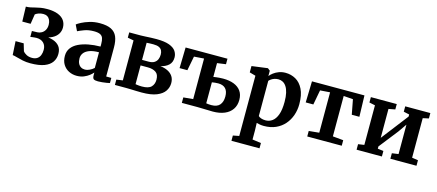

<svg xmlns="http://www.w3.org/2000/svg" viewBox="-56 -1138 4433 1949"><g transform="rotate(15 2161.0 -163.5)"><path d="M229 10Q186.5 10 150.2 2.5Q114 -5 85.2 -13.5Q56.5 -22 36.5 -24.5L28 -168.5H113.5L136.5 -91.5Q149 -73.5 173.8 -60.5Q198.5 -47.5 232.5 -47.5Q265.5 -47.5 286.5 -61.8Q307.5 -76 317.2 -100.8Q327 -125.5 327 -156.5Q327 -202 299.8 -228.8Q272.5 -255.5 224.5 -255.5Q218 -255.5 205 -254.2Q192 -253 179.5 -251.5Q167 -250 161.5 -248.5V-311L219 -312.5Q242.5 -313.5 263.2 -325.5Q284 -337.5 297 -360.2Q310 -383 310 -415Q310 -444.5 300.2 -465.2Q290.5 -486 272.8 -497Q255 -508 231 -508Q201 -508 178.2 -498.8Q155.5 -489.5 146 -481L130 -378H42.5L38 -534Q63.5 -534 87 -539Q110.5 -544 135.2 -550.5Q160 -557 188.8 -561.8Q217.5 -566.5 254 -566.5Q323 -566.5 368.2 -548.8Q413.5 -531 435.2 -499Q457 -467 457 -425Q457 -388 438 -357.8Q419 -327.5 381.8 -307.8Q344.5 -288 289.5 -281L290 -294.5Q348 -293.5 391 -279Q434 -264.5 457.8 -234.2Q481.5 -204 481.5 -155Q481.5 -107 456.2 -69.8Q431 -32.5 375.8 -11.2Q320.5 10 229 10Z M717 11Q672 11 634 -8Q596 -27 573 -64Q550 -101 550 -155Q550 -202.5 575.5 -237Q601 -271.5 646 -293.5Q691 -315.5 749.8 -326.8Q808.5 -338 875.5 -338.5V-365.5Q875.5 -403.5 867.2 -426.8Q859 -450 836.5 -460.8Q814 -471.5 772 -471.5Q714.5 -471.5 671.5 -455.2Q628.5 -439 604.5 -427L574 -490Q586 -500.5 620 -518.5Q654 -536.5 703 -551.2Q752 -566 809 -566Q884.5 -566 928.2 -544Q972 -522 990.8 -477.8Q1009.5 -433.5 1009.5 -365V-60L1063.5 -59.5V-5.5Q1052 -2.5 1030.8 1Q1009.5 4.5 985.2 7Q961 9.5 941 9.5Q907 9.5 895 -0.2Q883 -10 883 -41V-68Q871 -53 847.5 -34.5Q824 -16 791.2 -2.5Q758.5 11 717 11ZM782.5 -71.5Q804 -71.5 830.2 -83.8Q856.5 -96 875.5 -114V-278.5Q813.5 -278.5 774.8 -263.5Q736 -248.5 718 -224Q700 -199.5 700 -169.5Q700 -137.5 710.5 -115.5Q721 -93.5 739.5 -82.5Q758 -71.5 782.5 -71.5Z M1399.5 4Q1373.5 4 1343 3Q1312.5 2 1284.2 1Q1256 0 1235.5 0H1117V-56L1183 -65.5V-485.5L1119.5 -497.5V-553H1241Q1259 -553 1287.5 -554.8Q1316 -556.5 1347.2 -557.8Q1378.5 -559 1403.5 -559Q1491 -559 1540.2 -540.5Q1589.5 -522 1609.8 -491.5Q1630 -461 1630 -425Q1630 -373.5 1597.5 -344Q1565 -314.5 1513 -304Q1558.5 -299 1592.8 -282Q1627 -265 1646 -236Q1665 -207 1665 -165.5Q1665 -120 1639.2 -81.5Q1613.5 -43 1555.2 -19.5Q1497 4 1399.5 4ZM1385.5 -55.5Q1455 -55.5 1483 -84.2Q1511 -113 1511 -159.5Q1511 -215.5 1478.5 -237.2Q1446 -259 1394 -259H1317.5V-62Q1324 -60.5 1334.8 -59Q1345.5 -57.5 1358.8 -56.5Q1372 -55.5 1385.5 -55.5ZM1317.5 -317H1387Q1424.5 -317 1446.2 -331Q1468 -345 1477.5 -367.8Q1487 -390.5 1487 -417.5Q1487 -442 1478 -460.5Q1469 -479 1447.5 -489.2Q1426 -499.5 1387.5 -499.5Q1369 -499.5 1351.2 -498.8Q1333.5 -498 1317.5 -497Z M2145.5 4Q2135.5 4 2114.5 3.2Q2093.5 2.5 2068.2 2Q2043 1.5 2020.5 0.8Q1998 0 1985 0H1820.5V-57.5L1922 -67V-493L1818 -485.5L1789 -335H1707L1712 -553H2152V-495L2061 -482.5V-337.5Q2073 -339.5 2089.2 -341.5Q2105.5 -343.5 2124.5 -345Q2143.5 -346.5 2163 -346.5Q2228.5 -346.5 2276.5 -327.8Q2324.5 -309 2350.5 -272Q2376.5 -235 2376.5 -179.5Q2376.5 -122 2348.5 -80.8Q2320.5 -39.5 2268.8 -17.8Q2217 4 2145.5 4ZM2115 -55.5Q2175.5 -55.5 2203 -87.8Q2230.5 -120 2230.5 -176Q2230.5 -232 2203.8 -259.5Q2177 -287 2127 -287Q2109.5 -287 2091.8 -285Q2074 -283 2061 -280.5V-60Q2071 -58 2085.2 -56.8Q2099.5 -55.5 2115 -55.5Z M2406.5 241.5V186L2470.5 173.5V-459.5L2406.5 -477.5V-544L2571.5 -566H2574L2598.5 -546.5V-490.5Q2612.5 -508.5 2636 -526.2Q2659.5 -544 2691 -555.8Q2722.5 -567.5 2759.5 -567.5Q2818 -567.5 2867.2 -539.8Q2916.5 -512 2946.2 -452Q2976 -392 2976 -295.5Q2976 -234 2956.8 -178.5Q2937.5 -123 2900.2 -80.2Q2863 -37.5 2808.8 -13.2Q2754.5 11 2684 11Q2663.5 11 2642 7.5Q2620.5 4 2607.5 -0.5L2610 81V173.5L2701.5 186V241.5ZM2686.5 -48.5Q2725 -48.5 2756.5 -71.2Q2788 -94 2806.8 -144.8Q2825.5 -195.5 2825.5 -279.5Q2825.5 -334 2816.5 -373.2Q2807.5 -412.5 2791.2 -437.2Q2775 -462 2753.5 -473.5Q2732 -485 2707 -485Q2685 -485 2666 -478.8Q2647 -472.5 2632.8 -462.8Q2618.5 -453 2610 -443V-73.5Q2617.5 -64 2638.2 -56.2Q2659 -48.5 2686.5 -48.5Z M3138.5 0V-58L3246.5 -68.5V-493L3143 -485.5L3114 -330H3034L3040 -553H3591.5L3598 -330H3518L3488.5 -485.5L3389.5 -493V-68.5L3501 -58V0Z M3657 0V-58L3720.5 -67.5V-483.5L3659 -496.5V-553H3931V-496.5L3862.5 -483.5V-179.5L3922 -256.5L4080 -461.5V-483.5L4020 -496.5V-553H4284V-496.5L4222.5 -483V-67.5L4286.5 -58V0H4012V-58L4080 -67.5V-376.5L4019.5 -289.5L3862.5 -89.5V-65.5L3923 -58V0Z"/></g></svg>

Font: Merriweather 24pt
Style: Bold
Weight: 700
Designer: Eben Sorkin
Foundry: Eben Sorkin
Version: Version 2.100